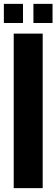

<svg xmlns="http://www.w3.org/2000/svg" viewBox="-21 -974 292 994"><path d="M50 0V-800H200V0ZM152 -855V-954H251V-855ZM-1 -855V-954H98V-855Z"/></svg>

Font: Big Shoulders Text Thin Black
Style: Regular
Weight: 900
Version: Version 2.002